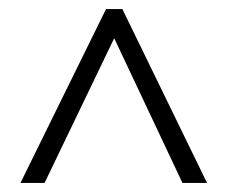

<svg xmlns="http://www.w3.org/2000/svg" viewBox="-20 -737 501 422"><path d="M25 -335H78L231 -653L381 -335H435L249 -717H213Z"/></svg>

Font: Noto Sans Malayalam Condensed Light
Style: Regular
Weight: 300
Width: 3
Designer: Jelle Bosma - Monotype Design Team
Foundry: Monotype Imaging Inc.
Version: Version 2.104